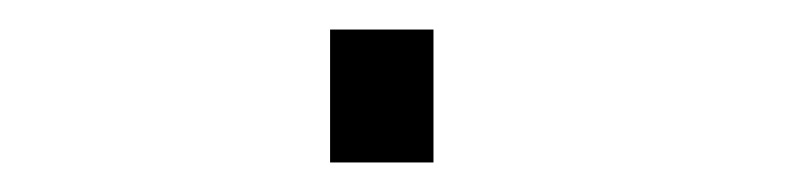

<svg xmlns="http://www.w3.org/2000/svg" viewBox="-20 -369 540 130"><path d="M203.5 -349H273.5V-259H203.5Z"/></svg>

Font: Trispace Thin ExtraLight
Style: Regular
Weight: 250
Version: Version 1.210